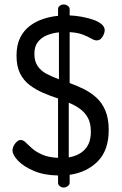

<svg xmlns="http://www.w3.org/2000/svg" viewBox="-20 -788 547 860"><path d="M266 52Q255 52 247.5 45.5Q240 39 240 31V-2Q177 -3 131.5 -22.5Q86 -42 61 -68Q36 -94 36 -115Q36 -125 41.5 -135.5Q47 -146 55.5 -153.5Q64 -161 73 -161Q84 -161 95.5 -149.5Q107 -138 124 -123Q141 -108 169 -95.5Q197 -83 240 -81V-347Q206 -358 173.5 -372Q141 -386 113.5 -406.5Q86 -427 70 -459Q54 -491 54 -539Q54 -586 70 -618.5Q86 -651 113 -671.5Q140 -692 173 -703Q206 -714 240 -717V-747Q240 -756 247.5 -762Q255 -768 266 -768Q275 -768 283.5 -762Q292 -756 292 -747V-719Q318 -718 345.5 -713Q373 -708 396.5 -700Q420 -692 434.5 -680Q449 -668 449 -653Q449 -645 445 -634.5Q441 -624 433 -615.5Q425 -607 413 -607Q403 -607 388.5 -615.5Q374 -624 351 -633Q328 -642 292 -644V-416Q323 -405 354.5 -389.5Q386 -374 411.5 -351Q437 -328 452 -292.5Q467 -257 467 -206Q467 -115 418 -65.5Q369 -16 292 -5V31Q292 39 283.5 45.5Q275 52 266 52ZM288 -83Q335 -91 361 -119.5Q387 -148 387 -198Q387 -236 373.5 -260.5Q360 -285 337.5 -301Q315 -317 288 -328ZM244 -433V-643Q214 -640 189 -629.5Q164 -619 149 -599Q134 -579 134 -547Q134 -513 149 -491.5Q164 -470 189 -457Q214 -444 244 -433Z"/></svg>

Font: Dosis Medium
Style: Regular
Weight: 500
Designer: EdgarTolentino, PabloImpallari, IginoMarini
Foundry: EdgarTolentino, PabloImpallari, IginoMarini
Version: Version 3.001; ttfautohint (v1.8.2)